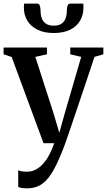

<svg xmlns="http://www.w3.org/2000/svg" viewBox="-24 -798 596 1070"><path d="M127 251.5Q111 251.5 98 249.5Q85 247.5 77.5 243.5V150.5Q84.5 154.5 98.2 156.8Q112 159 126 159Q150.5 159 172.2 148.5Q194 138 213.2 117.8Q232.5 97.5 248.8 67.8Q265 38 278.5 0H218.5L41 -480.5L-4 -495.5V-533H237.5V-495.5L173 -481L272.5 -172.5L306.5 -58L338 -170.5L428.5 -481L367.5 -495.5V-533H552V-495.5L502.5 -481Q478.5 -408 455.2 -339.2Q432 -270.5 411.8 -210.5Q391.5 -150.5 375.5 -103Q359.5 -55.5 348.8 -24.8Q338 6 334.5 15Q305 93.5 276.5 146.2Q248 199 212.8 225.2Q177.5 251.5 127 251.5ZM182.5 -778Q194.5 -778 198.2 -765.5Q202 -753 202 -737.5Q202 -715 208.8 -696.2Q215.5 -677.5 231.8 -666.2Q248 -655 276 -655Q303.5 -655 319.2 -666.2Q335 -677.5 341.8 -696.2Q348.5 -715 348.5 -737.5Q348.5 -753 352.2 -765.5Q356 -778 368 -778H440Q440.5 -773 440.8 -766.8Q441 -760.5 441 -755.5Q441 -715 422.5 -683Q404 -651 367 -632.5Q330 -614 275.5 -614Q222 -614 184.8 -632.5Q147.5 -651 128.2 -683Q109 -715 109 -755.5Q109 -761 109.5 -766.5Q110 -772 110.5 -778Z"/></svg>

Font: Merriweather 72pt SemiBold
Style: Regular
Weight: 600
Version: Version 2.100